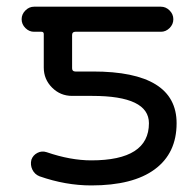

<svg xmlns="http://www.w3.org/2000/svg" viewBox="-20 -567 588 576"><path d="M253.9 -85.9Q426.8 -85.9 426.8 -197.3Q426.8 -279.3 256.8 -279.3H196.3Q161.1 -279.3 136.2 -304.2Q111.3 -329.1 111.3 -364.3V-464.8Q111.3 -471.7 104.5 -471.7H82Q67.4 -471.7 56.2 -482.9Q44.9 -494.1 44.9 -509.3Q44.9 -524.4 56.2 -535.6Q67.4 -546.9 82 -546.9H462.9Q477.5 -546.9 488.8 -535.6Q500 -524.4 500 -509.3Q500 -494.1 488.8 -482.9Q477.5 -471.7 462.9 -471.7H206.1Q196.3 -471.7 196.3 -461.9V-362.3Q196.3 -352.5 206.1 -352.5H258.8Q509.8 -352.5 509.8 -197.3Q509.8 -107.4 444.3 -59.1Q378.9 -10.7 253.9 -10.7Q176.8 -10.7 98.6 -38.1Q84 -43.9 77.1 -58.1Q70.3 -72.3 74.2 -87.9Q79.1 -101.6 92.3 -108.4Q105.5 -115.2 120.1 -110.4Q191.4 -85.9 253.9 -85.9Z"/></svg>

Font: Gen Jyuu GothicX Regular
Style: Regular
Weight: 400
Designer: [Source Han Sans]
Ryoko NISHIZUKA  (kana & ideographs); Paul D. Hunt (Latin, Greek & Cyrillic); Wenlong ZHANG  (bopomofo
Version: Version 1.002.20150607